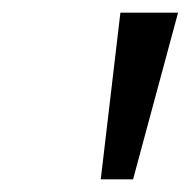

<svg xmlns="http://www.w3.org/2000/svg" viewBox="-20 -745 301 303"><path d="M139 -462 170 -725H261L190 -462Z"/></svg>

Font: REM Light
Style: Italic
Weight: 300
Italic angle: -11°
Designer: Octavio Pardo
Foundry: Ashler Design
Version: Version 1.005;gftools[0.9.28]